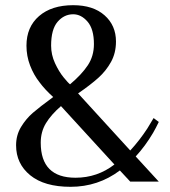

<svg xmlns="http://www.w3.org/2000/svg" viewBox="-20 -700 656 740"><path d="M42 -140Q42 -179 61 -210.5Q80 -242 106.5 -265Q133 -288 185 -326Q152 -356 133 -382Q110 -411 96 -447.5Q82 -484 82 -524Q82 -596 130.5 -638Q179 -680 262 -680Q339 -680 383 -641Q427 -602 427 -540Q427 -496 408 -461.5Q389 -427 359 -400Q329 -373 281 -340L482 -120Q518 -159 548 -205Q563 -229 572 -245L592 -230Q581 -207 570 -188Q540 -137 503 -97L592 0H482L442 -43Q358 20 252 20Q151 20 96.5 -24.5Q42 -69 42 -140ZM342 -530Q342 -588 317.5 -616.5Q293 -645 262 -645Q227 -645 202 -616Q177 -587 177 -524Q177 -489 192 -456.5Q207 -424 225 -402Q243 -380 250 -375Q295 -413 318.5 -448.5Q342 -484 342 -530ZM421 -66 215 -291Q177 -258 157 -225Q137 -192 137 -150Q137 -15 271 -15Q355 -15 421 -66Z"/></svg>

Font: ZCOOL XiaoWei
Style: Regular
Weight: 400
Version: Version 1.000